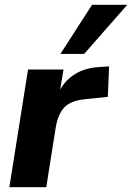

<svg xmlns="http://www.w3.org/2000/svg" viewBox="-20 -781 551 801"><path d="M19 0 97 -491H245L231 -407Q254 -448 294 -472.5Q334 -497 389 -501L435 -504L430 -377L334 -367Q274 -361 247.5 -332Q221 -303 212 -246L173 0ZM232 -556 364 -761H511L331 -556Z"/></svg>

Font: Nunito Sans ExtraBold
Style: Italic
Weight: 800
Italic angle: -9°
Designer: Vernon Adams
Foundry: Vernon Adams
Version: Version 3.006; ttfautohint (v1.8.3)